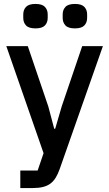

<svg xmlns="http://www.w3.org/2000/svg" viewBox="-20 -754 554 974"><path d="M397 -520H502L283 103Q274 129 262.5 147.5Q251 166 235.5 177.5Q220 189 198 194.5Q176 200 146 200H83V111H171L201 23L12 -520H121L225 -214L255 -101H260L293 -214ZM160 -610Q126 -610 112 -625Q98 -640 98 -663V-681Q98 -704 112 -719Q126 -734 160 -734Q194 -734 208 -719Q222 -704 222 -681V-663Q222 -640 208 -625Q194 -610 160 -610ZM360 -610Q326 -610 312 -625Q298 -640 298 -663V-681Q298 -704 312 -719Q326 -734 360 -734Q394 -734 408 -719Q422 -704 422 -681V-663Q422 -640 408 -625Q394 -610 360 -610Z"/></svg>

Font: IBM Plex Arabic Medium
Style: Regular
Weight: 500
Designer: Mike Abbink, Paul van der Laan, Pieter van Rosmalen, Wael Morcos, Khajak Apelian
Foundry: Bold Monday
Version: Version 1.0